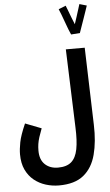

<svg xmlns="http://www.w3.org/2000/svg" viewBox="-76 -1100 790 1377"><g transform="rotate(-5 318.5 -411.5)"><path d="M32 -17Q32 -53 41.5 -102.5Q51 -152 87 -234L203 -189Q189 -153 181 -127.5Q173 -102 169.5 -79.5Q166 -57 166 -31Q166 34 202 68Q238 102 296 102Q358 102 391.5 73Q425 44 437 -17Q449 -78 445 -174L425 -738H561L578 -182Q582 -60 557.5 33Q533 126 469.5 178Q406 230 292 230Q243 230 196.5 215.5Q150 201 113 171Q76 141 54 94.5Q32 48 32 -17ZM472 -841Q465 -855 455.5 -880Q446 -905 435.5 -934Q425 -963 415.5 -988.5Q406 -1014 399 -1029L451 -1050Q455 -1040 464.5 -1016Q474 -992 484.5 -963Q495 -934 505 -912Q514 -938 523.5 -968.5Q533 -999 540.5 -1022.5Q548 -1046 550 -1053L602 -1038Q599 -1029 590.5 -1003.5Q582 -978 571 -947Q560 -916 550.5 -888.5Q541 -861 536 -847L537 -846Z"/></g></svg>

Font: Noto Sans Arabic ExtCond
Style: Bold
Weight: 700
Width: 2
Designer: Monotype Design Team, Nadine Chahine, Nizar Qandah and Khaled Hosny
Foundry: Monotype Imaging Inc.
Version: Version 2.012; ttfautohint (v1.8.4.7-5d5b)